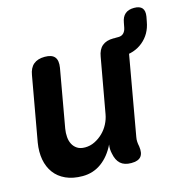

<svg xmlns="http://www.w3.org/2000/svg" viewBox="-101 -767 856 875"><g transform="rotate(-15 326.5 -330.0)"><path d="M412.9 10Q380.1 10 362.1 -6.3Q344.2 -22.5 338.2 -54.6Q335.6 -65.1 335.1 -76.4Q334.6 -87.7 336.6 -98.2Q311.5 -46.7 272.5 -18.4Q233.5 10 183.4 10Q137.8 10 104.3 -5.3Q70.9 -20.5 50.9 -47.6Q30.9 -74.7 24.2 -111.1Q17.6 -147.5 24.6 -190.5L78.7 -494Q84.1 -527.5 103.4 -543.7Q122.7 -560 156.2 -560Q189.7 -560 202.9 -543.7Q216.1 -527.5 210.7 -494L162 -219.3Q158.7 -199.6 160.2 -180.7Q161.6 -161.7 169.3 -146.9Q177 -132 191.2 -122.8Q205.3 -113.5 228.1 -113.5Q252.3 -113.5 273.9 -124.3Q295.6 -135 312.8 -151.9Q330 -168.7 341.2 -190.4Q352.4 -212.1 356.4 -234.7L402.9 -494Q408.3 -527.5 427.6 -543.7Q446.9 -560 480.4 -560Q513.9 -560 527.5 -543.7Q541 -527.5 534.9 -494L465.1 -99.2Q462.8 -87.7 463.5 -76.9Q464.1 -66.1 466.7 -54.6Q471.7 -21.8 458.7 -5.9Q445.7 10 412.9 10ZM476.2 -470.5Q452.9 -470.5 443.8 -481.3Q434.7 -492.1 439.1 -515.4Q443.5 -538.7 456.3 -549.3Q469.2 -560 491.8 -560H504.4Q519.6 -560 528.8 -569.4Q538 -578.7 541 -595L545.2 -616.9Q549.6 -643.6 565 -656.8Q580.4 -670 607.1 -670Q633.8 -670 645 -656.8Q656.1 -643.6 651.7 -616.9L647.2 -593.5Q637.4 -537.9 596.7 -504.2Q556 -470.5 496.3 -470.5Z"/></g></svg>

Font: Maple Mono
Style: Italic
Weight: 400
Italic angle: -10°
Monospace: yes
Designer: subframe7536
Version: Version 7.300